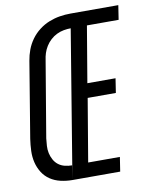

<svg xmlns="http://www.w3.org/2000/svg" viewBox="-83 -797 680 859"><g transform="rotate(-10 257.0 -367.5)"><path d="M176 0 297 -735H514L504 -670H360L317 -415H445L435 -350H307L259 -65H403L393 0ZM176 0Q149 0 123 -6Q97 -12 76 -26Q55 -40 41.5 -61.5Q28 -83 22 -108Q16 -133 17 -160Q18 -187 22 -214L79 -559Q83 -584 92 -608Q101 -632 116.5 -653.5Q132 -675 153.5 -691.5Q175 -708 199 -717.5Q223 -727 247.5 -731Q272 -735 297 -735L287 -670Q271 -670 254.5 -667Q238 -664 222.5 -656.5Q207 -649 194 -637Q181 -625 172 -610.5Q163 -596 158 -580.5Q153 -565 151 -549L93 -204Q91 -187 90 -170Q89 -153 92.5 -137Q96 -121 104 -106.5Q112 -92 124.5 -82.5Q137 -73 153 -69Q169 -65 186 -65Z"/></g></svg>

Font: Iosevka Oblique
Style: Regular
Weight: 400
Italic angle: -9°
Monospace: yes
Designer: Belleve Invis
Foundry: Belleve Invis
Version: Version 32.5.0; ttfautohint (v1.8.4)